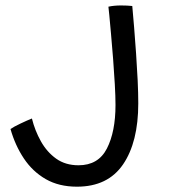

<svg xmlns="http://www.w3.org/2000/svg" viewBox="-20 -675 629 704"><path d="M262 9.5Q196 9.5 147.8 -18.2Q99.5 -46 67.5 -94Q35.5 -142 18.5 -202Q30 -210 55.2 -222Q80.5 -234 97 -240.5Q108 -196 130 -156.8Q152 -117.5 186 -93.2Q220 -69 268 -69Q340.5 -69 372 -130.5Q403.5 -192 403.5 -290Q403.5 -321 401 -365.5Q398.5 -410 394.8 -458Q391 -506 387.2 -548.8Q383.5 -591.5 380.8 -619.2Q378 -647 377.5 -650.5Q398 -655 423.5 -655Q446.5 -655 465 -653Q468 -620 471.8 -574.2Q475.5 -528.5 479 -478.2Q482.5 -428 484.8 -380.2Q487 -332.5 487 -296Q487 -154 431.2 -72.2Q375.5 9.5 262 9.5Z"/></svg>

Font: Grandstander Light
Style: Regular
Weight: 300
Designer: Tyler Finck
Foundry: Etcetera Type Co
Version: Version 1.200; ttfautohint (v1.8.3)